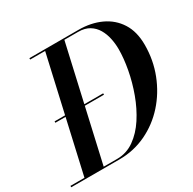

<svg xmlns="http://www.w3.org/2000/svg" viewBox="-200 -918 1090 1085"><g transform="rotate(-30 345.0 -375.0)"><path d="M68.7 -369.5H385.8V-360.5H68.7ZM279 0H-36V-9H55.5L221.5 -741H124V-750H443.5Q525 -750 589 -720.5Q653 -691 689.8 -633.2Q726.5 -575.5 726.5 -490Q726.5 -390.5 692 -302Q657.5 -213.5 596.5 -145.5Q535.5 -77.5 454 -38.8Q372.5 0 279 0ZM436.5 -741H347L181 -9H269Q330.5 -9 381 -44.8Q431.5 -80.5 469.8 -139.2Q508 -198 534 -268.8Q560 -339.5 573.2 -411Q586.5 -482.5 586.5 -542.5Q586.5 -577 579.2 -612Q572 -647 555 -676.2Q538 -705.5 509 -723.2Q480 -741 436.5 -741Z"/></g></svg>

Font: Bodoni* 24pt Medium
Style: Italic
Weight: 500
Italic angle: -13°
Version: Version 2.3